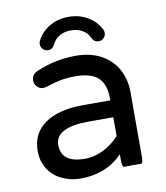

<svg xmlns="http://www.w3.org/2000/svg" viewBox="-79 -744 706 819"><g transform="rotate(-10 274.5 -334.0)"><path d="M131.8 -584Q131.8 -591.8 134.8 -597.7Q153.3 -634.8 189.9 -656.2Q226.6 -677.7 272.5 -677.7Q318.4 -677.7 355 -656.2Q391.6 -634.8 410.2 -597.7Q413.1 -591.8 413.1 -584Q413.1 -571.3 404.3 -562Q395.5 -552.7 381.8 -552.7Q362.3 -552.7 353.5 -572.3Q342.8 -594.7 321.8 -606.9Q300.8 -619.1 272.5 -619.1Q244.1 -619.1 223.1 -606.9Q202.1 -594.7 191.4 -572.3Q182.6 -552.7 163.1 -552.7Q149.4 -552.7 140.6 -562Q131.8 -571.3 131.8 -584ZM125 -6.8Q86.9 -24.4 65.4 -58.6Q43.9 -92.8 43.9 -136.7Q43.9 -212.9 103 -254.4Q162.1 -295.9 269.5 -295.9H386.7V-302.7Q386.7 -365.2 356 -394Q325.2 -422.9 256.8 -422.9Q221.7 -422.9 193.4 -417.5Q165 -412.1 127 -399.4L114.3 -397.5Q99.6 -397.5 88.4 -408.7Q77.1 -419.9 77.1 -435.5Q77.1 -462.9 103.5 -473.6Q185.5 -508.8 272.5 -508.8Q339.8 -508.8 387.7 -481.4Q432.6 -455.1 455.1 -411.6Q477.5 -368.2 477.5 -315.4V-39.1Q477.5 -6.8 469.7 -6.8H394.5Q386.7 -6.8 386.7 -39.1V-62.5Q316.4 10.7 204.1 10.7Q162.1 10.7 125 -6.8ZM386.7 -141.6V-222.7H281.2Q134.8 -222.7 134.8 -146.5Q134.8 -69.3 237.3 -69.3Q279.3 -69.3 318.8 -89.4Q358.4 -109.4 386.7 -141.6Z"/></g></svg>

Font: YuPearl-Regular
Style: Regular
Weight: 400
Designer: Max Yao
Foundry: Max-Everyday
Version: Version 1.011; ttfautohint (v1.8.3)